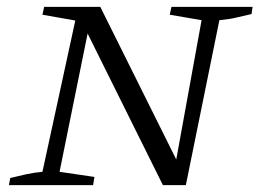

<svg xmlns="http://www.w3.org/2000/svg" viewBox="-20 -541 758 561"><path d="M481 -521H718L715 -500Q692 -495 672 -490Q652 -485 621 -482L523 0H456L236 -443L154 -39L256 -24L252 0H6L10 -21Q34 -27 57.5 -32Q81 -37 104 -39L200 -481L104 -498L109 -521H273L495 -75L569 -482L476 -498Z"/></svg>

Font: Piazzolla SC Light
Style: Italic
Weight: 300
Italic angle: -11.3°
Designer: Juan Pablo del Peral
Foundry: Huerta Tipografica
Version: Version 1.330